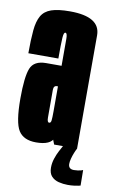

<svg xmlns="http://www.w3.org/2000/svg" viewBox="-88 -653 521 868"><g transform="rotate(10 172.5 -219.0)"><path d="M195.1 0 166.4 -73.8V-378.4Q166.4 -452.8 166.4 -479.8Q166.4 -506.9 157.8 -506.9L161.5 -605.6Q300.8 -605.6 300.6 -519.9Q300.4 -434.2 300.4 -298.1V0ZM112.4 4.5Q55.1 4.5 31.9 -32.2Q8.6 -69 8.6 -178.5Q8.6 -278.2 24.2 -317.4Q39.8 -356.5 95.5 -356.5Q132.6 -356.5 170.9 -356.5V-262.2Q166.8 -262.2 161.6 -262.2Q146.4 -262.2 146.4 -242.2Q146.4 -222.1 146.4 -180Q146.4 -137.8 146.4 -115.6Q146.4 -93.5 155.6 -93.5Q163.5 -93.5 164.9 -105.7Q166.4 -117.9 166.4 -147.5L205.9 -135Q205.9 -68.6 193.1 -32.1Q180.2 4.5 112.4 4.5ZM8.6 -386.4Q8.6 -449.4 12.6 -491.8Q16.5 -534.1 30.9 -559.2Q45.2 -584.2 76.2 -594.9Q107.1 -605.6 161.5 -605.6L161.8 -559.1L157.8 -506.9Q153.5 -506.9 151.3 -501.2Q149.1 -495.5 148.1 -482.1Q147 -468.6 146.7 -445.1Q146.4 -421.6 146.4 -386.4ZM287.4 168.9Q265.6 168.9 245.4 163.8Q225.1 158.8 212.1 144.8Q199.1 130.9 199.1 104.8Q199.1 83.4 206.1 62.6Q213 41.8 221.9 25.2Q230.8 8.6 235.6 0H300.4Q295.5 8.8 290.1 22.3Q284.6 35.9 281 49.8Q277.4 63.6 277.4 74Q277.4 86 283.8 91.9Q290.1 97.9 303 97.9Q312 97.9 321.1 96.6Q330.1 95.4 336.7 93.4Q343.2 91.5 344.2 90.5L345 161.8Q343.6 162.4 335.4 164.1Q327.1 165.9 314.6 167.4Q302.1 168.9 287.4 168.9Z"/></g></svg>

Font: Anybody UltraCondensed Thin
Style: Regular
Weight: 100
Width: 1
Designer: Tyler Finck
Foundry: Etcetera Type Company
Version: Version 1.110